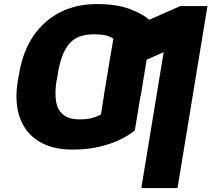

<svg xmlns="http://www.w3.org/2000/svg" viewBox="-20 -742 1063 965"><path d="M1022.7 -711.6 872.2 203.1H690.3L802.6 -480.1L717 -441.8L687.5 -261.4H686.4L657.7 -86.6Q634.9 -66.8 591.4 -44.2Q547.9 -21.7 485.6 -5.9Q423.3 9.9 343.8 9.9Q243.6 9.9 176 -31.1Q108.3 -72.1 80.1 -149.7Q51.8 -227.3 69.6 -336.6L73.9 -362.2H74.6L76.7 -375Q95.2 -485.1 148.6 -562.5Q202.1 -639.9 283.2 -680.8Q364.3 -721.6 464.5 -721.6Q567.8 -721.6 633.2 -696.4Q698.5 -671.2 730.1 -642.8L886.4 -711.6ZM522.7 -386.4 534.1 -456H534.4L549.7 -546.9Q534.4 -559.7 509.6 -564.6Q484.7 -569.6 453.1 -569.6Q364.3 -569.6 325.1 -518.6Q285.9 -467.7 271.3 -375L269.5 -363.6H269.9L268.1 -355.8L265.6 -339.5H264.9L264.2 -336.6Q255 -278.4 261.5 -234.6Q268.1 -190.7 296.7 -166.4Q325.3 -142 380.7 -142Q420.8 -142 446.4 -149.9Q471.9 -157.7 487.2 -166.2L502.1 -258.5H501.4Z"/></svg>

Font: Inter UI Black
Style: Italic
Weight: 900
Italic angle: -9.39999°
Designer: Rasmus Andersson
Foundry: rsms
Version: 3.2;8d6f07862